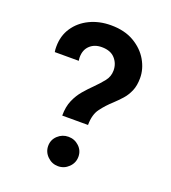

<svg xmlns="http://www.w3.org/2000/svg" viewBox="-132 -811 816 914"><g transform="rotate(20 276.5 -353.5)"><path d="M202.7 -228H333.4Q333.4 -281.1 357 -312.4Q380.6 -343.7 410.2 -370.3Q430.1 -388.9 448.3 -409.1Q466.5 -429.4 478.3 -456.7Q490.1 -483.9 490.1 -522.4Q490.1 -568.1 465.2 -611.5Q440.2 -655 392.1 -683.3Q344.1 -711.6 274.5 -711.6Q215.8 -711.6 167.9 -688.6Q120 -665.5 91.9 -623.9Q63.9 -582.4 63.9 -527.1Q63.9 -520.5 64.2 -513.7Q64.5 -506.9 66 -499.9H187.6Q186.8 -504.5 186.3 -509Q185.8 -513.4 185.8 -517.5Q185.8 -555.1 208.9 -576.9Q232 -598.7 269 -598.7Q313.5 -598.7 336.3 -573.3Q359 -547.9 359 -512.9Q359 -482.3 340 -458.6Q321.1 -434.9 296.3 -410.2Q274.5 -389 252.8 -363.7Q231.2 -338.5 216.9 -305.6Q202.7 -272.8 202.7 -228ZM189.2 -70Q189.2 -38.9 212 -16.8Q234.7 5.4 265.8 5.4Q297 5.4 319.6 -16.8Q342.2 -38.9 342.2 -70Q342.2 -101.1 319.6 -122.3Q297 -143.5 265.8 -143.5Q234.7 -143.5 212 -122.3Q189.2 -101.1 189.2 -70Z"/></g></svg>

Font: Estedad-FD VF
Style: Regular
Weight: 100
Designer: Amin Abedi
Version: Version 7.3